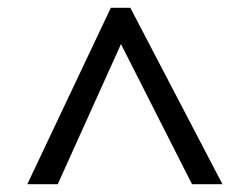

<svg xmlns="http://www.w3.org/2000/svg" viewBox="-20 -739 640 492"><path d="M50 -267 264 -719H314L550 -267H472L290 -626L128 -267Z"/></svg>

Font: Noto Sans Mono
Style: Regular
Weight: 400
Designer: Monotype Design Team
Foundry: Monotype Imaging Inc.
Version: Version 2.014